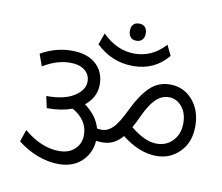

<svg xmlns="http://www.w3.org/2000/svg" viewBox="-85 -956 1156 999"><g transform="rotate(10 493.5 -456.5)"><path d="M541 -774.8Q530.3 -787.2 530.3 -808.1Q530.3 -829.1 541 -841Q551.6 -852.9 572.3 -852.9Q593 -852.9 603.6 -841Q614.3 -829.1 614.3 -808.1Q614.3 -787.2 603.4 -774.8Q592.5 -762.4 572 -762.4Q551.6 -762.4 541 -774.8ZM381.7 -710.3 403.9 -771Q480.8 -694.6 574.1 -694.6Q667.3 -694.6 735.6 -770L761.9 -715.4Q691.1 -629.9 578.1 -629.9Q465.1 -629.9 381.7 -710.3ZM767.9 -253.3Q821 -253.3 854.4 -289.4Q887.8 -325.6 887.8 -380.9Q887.8 -436.3 859.5 -469.4Q831.1 -502.5 791.7 -502.5Q752.3 -502.5 721.2 -471.7Q690.1 -440.8 660.3 -375.1Q643.6 -338.2 630.4 -316Q706.8 -253.3 767.9 -253.3ZM284.6 -60.2Q230.5 -60.2 174.4 -81.1Q118.3 -102.1 67.7 -141.6L89 -205.3Q182.5 -127.4 275 -127.4Q327.6 -127.4 358.4 -157Q389.3 -186.6 389.3 -231Q389.3 -310.9 307.4 -356.9Q252.3 -336.2 180 -336.2H174.4L160.8 -397.9H164.3Q256.8 -397.9 308.1 -431Q359.5 -464.1 359.5 -508.6Q359.5 -545 331.6 -567.5Q303.8 -590 253.8 -590Q184.5 -590 111.2 -545.5L88.5 -608.7Q166.8 -653.2 250.8 -653.2Q334.7 -653.2 379.7 -612Q424.7 -570.8 424.7 -504Q424.7 -437.3 367 -390.3Q432.8 -341.8 450.5 -277Q462.6 -275 475.7 -275Q506.6 -275 533.9 -301.6Q561.2 -328.1 598.3 -406Q635.5 -483.8 679.5 -526.3Q723.5 -568.8 785.1 -568.8Q857.9 -568.8 905 -514.7Q952 -460.6 952 -376.6Q952 -292.7 901.7 -241.4Q851.4 -190.1 779.1 -190.1Q688.1 -190.1 595.6 -262.9Q552.6 -210.8 490.4 -210.8Q471.2 -210.8 456.5 -212.8Q452 -147.1 406 -103.6Q360 -60.2 284.6 -60.2Z"/></g></svg>

Font: KhulaRegular
Style: Regular
Weight: 400
Designer: Erin McLaughlin, Steve Matteson
Version: Version 1.001;PS 1.0;hotconv 1.0.72;makeotf.lib2.5.5900; ttf